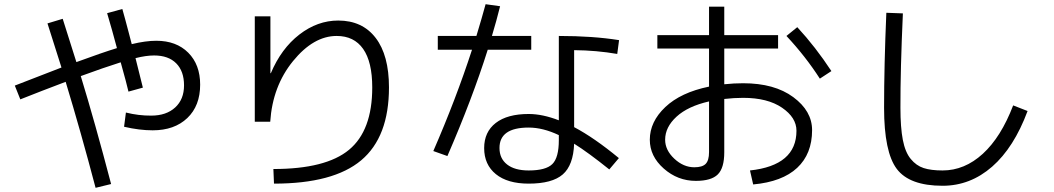

<svg xmlns="http://www.w3.org/2000/svg" viewBox="-20 -835 5040 918"><path d="M492.2 -772 564.9 -792Q571.8 -768.1 579.3 -740Q586.9 -711.9 595.9 -677.5Q605 -643.1 609.9 -624Q676.8 -640.1 727.1 -640.1Q823.2 -640.1 880.1 -583Q937 -525.9 937 -430.2Q937 -329.1 875.5 -270.5Q814 -211.9 710 -211.9Q646 -211.9 573.2 -229L582 -296.9Q643.1 -281.7 703.1 -282.2Q774.9 -282.2 817.4 -321Q859.9 -359.9 859.9 -426.8Q859.9 -494.6 822.5 -532.2Q785.2 -569.8 716.8 -569.8Q678.7 -569.8 627.9 -557.1Q632.8 -537.1 663.1 -416L594.2 -397Q586.4 -432.1 557.1 -537.1Q475.1 -511.2 366.2 -471.2Q434.1 -249 511.2 44.9L437 63Q367.2 -202.1 293.9 -443.8Q257.8 -430.7 179 -399.9Q100.1 -369.1 77.1 -359.9L50.8 -425.8Q230 -495.6 273.9 -512.2Q234.9 -636.2 207 -723.1L279.8 -745.1Q323.7 -606.9 345.2 -538.1Q470.2 -584 539.1 -605Q516.1 -691.9 492.2 -772Z M1198.2 -756.8H1272.9V-484.9H1274.9Q1324.7 -603 1411.4 -669.9Q1498 -736.8 1597.2 -736.8Q1712.4 -736.8 1776.1 -653.8Q1839.8 -570.8 1839.8 -417Q1839.8 -180.2 1707 -68.6Q1574.2 43 1290 43L1287.1 -26.9Q1538.1 -26.9 1648.9 -118.9Q1759.8 -210.9 1759.8 -417Q1759.8 -539.1 1716.3 -601.1Q1672.9 -663.1 1589.8 -663.1Q1479 -663.1 1381.1 -543Q1283.2 -422.9 1272 -252.9H1198.2Z M2931.2 -577.1Q2832 -594.2 2725.1 -595.2V-227.1Q2821.3 -176.3 2939 -79.1L2893.1 -24.9Q2792 -106 2725.1 -147.9Q2721.2 -44.9 2670.7 -1Q2620.1 43 2507.8 43Q2406.7 43 2350.8 -2.4Q2294.9 -47.9 2294.9 -127Q2294.9 -204.1 2350.3 -247.1Q2405.8 -290 2507.8 -290Q2573.7 -290 2651.9 -259.8V-663.1Q2814.9 -663.1 2939.9 -643.1ZM2073.2 -597.2V-663.1H2257.8Q2284.7 -752 2301.8 -814.9L2371.1 -805.2Q2354 -736.3 2332 -663.1H2520V-597.2H2312Q2237.8 -362.3 2119.1 -88.9L2051.8 -112.8Q2160.6 -362.8 2236.8 -597.2ZM2651.9 -189Q2575.7 -225.1 2507.8 -225.1Q2367.7 -225.1 2368.2 -127Q2368.2 -77.1 2404.5 -48.6Q2440.9 -20 2507.8 -20Q2589.8 -20 2620.8 -50.5Q2651.9 -81.1 2651.9 -165Z M3123 -667H3370.1V-803.2H3442.9V-667H3700.2V-603H3442.9V-432.1Q3489.7 -437 3533.2 -437Q3683.1 -437 3772.9 -370.6Q3862.8 -304.2 3862.8 -212.9Q3862.8 -99.1 3791.5 -32.5Q3720.2 34.2 3581.1 46.9L3565.9 -20Q3788.1 -43.9 3788.1 -210Q3788.1 -272.9 3719 -320.1Q3649.9 -367.2 3533.2 -367.2Q3490.2 -367.2 3442.9 -361.8V-106.9Q3442.9 -31.7 3411.9 -1Q3380.9 29.8 3307.1 29.8Q3220.2 29.8 3153.6 -29.1Q3086.9 -87.9 3086.9 -167Q3086.9 -252.9 3160.9 -323Q3234.9 -393.1 3370.1 -420.9V-603H3123ZM3740.2 -663.1 3792 -705.1Q3879.9 -609.9 3955.1 -495.1L3899.9 -459Q3831.1 -565.9 3740.2 -663.1ZM3370.1 -350.1Q3269 -327.1 3214.6 -277.1Q3160.2 -227.1 3160.2 -167Q3160.2 -117.2 3204.1 -76.2Q3248 -35.2 3299.8 -35.2Q3337.9 -35.2 3354 -51.5Q3370.1 -67.9 3370.1 -107.9Z M4296.9 -771Q4284.7 -500 4285.2 -319.8Q4285.2 -225.6 4296.6 -166.3Q4308.1 -106.9 4334.5 -75Q4360.8 -43 4396 -31.5Q4431.2 -20 4486.8 -20Q4591.8 -20 4679 -99.6Q4766.1 -179.2 4824.2 -331.1L4893.1 -304.2Q4828.1 -129.4 4723.6 -38.1Q4619.1 53.2 4486.8 53.2Q4328.6 53.2 4267.8 -27.3Q4207 -107.9 4207 -319.8Q4207 -521 4217.8 -773.9Z"/></svg>

Font: WebKoruri
Style: Regular
Weight: 400
Foundry: lindwurm / mohemohe
Version: Version 1.00